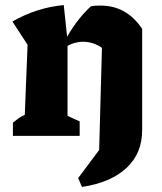

<svg xmlns="http://www.w3.org/2000/svg" viewBox="-20 -537 642 759"><path d="M31 0V-52Q41 -60 51.5 -68Q62 -76 78 -83L89 -360L29 -452Q125 -507 232 -517L247 -376V-79L295 -57V0ZM304 202 289 167 372 56 383 -348 542 -423V-23Q542 70 479.5 127.5Q417 185 304 202ZM238 -350 234 -371Q256 -413 282 -448Q308 -483 339 -512Q349 -514 359 -514.5Q369 -515 377 -515Q429 -515 470 -492Q511 -469 542 -423L383 -348Q348 -372 308 -372Q292 -372 274 -367Q256 -362 238 -350Z"/></svg>

Font: Piazzolla Thin Black
Style: Regular
Weight: 900
Version: Version 2.005